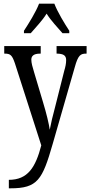

<svg xmlns="http://www.w3.org/2000/svg" viewBox="-20 -786 490 1042"><path d="M110 -619V-606H147C175 -639 209 -673 233 -712C257 -673 291 -639 319 -606H356V-619C331 -657 292 -721 275 -766H192C175 -721 135 -657 110 -619ZM28 190V236H37C184 236 210 190 266 -5L386 -422C404 -487 417 -495 448 -495H450V-536H287V-495H290C323 -494 339 -486 339 -460C339 -441 335 -423 329 -403L279 -205C266 -157 257 -119 250 -82C245 -116 233 -167 213 -233L165 -394C156 -423 150 -445 150 -462C150 -481 161 -495 198 -495H201V-536H3V-495H6C37 -495 46 -486 61 -442L204 3C173 122 131 190 28 190Z"/></svg>

Font: Noto Serif Ethiopic XCn
Style: Regular
Weight: 400
Width: 2
Designer: Monotype Design Team
Foundry: Monotype Imaging Inc.
Version: Version 2.102